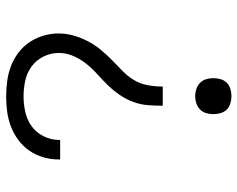

<svg xmlns="http://www.w3.org/2000/svg" viewBox="-96 -688 791 640"><g transform="rotate(-90 300.0 -367.5)"><path d="M268 -221Q268 -246 270 -271Q272 -296 281 -320Q290 -344 304.5 -365Q319 -386 336.5 -404Q354 -422 373 -439Q392 -456 408 -476Q424 -496 434 -519.5Q444 -543 444 -568Q444 -594 432 -618.5Q420 -643 398.5 -658.5Q377 -674 351 -679.5Q325 -685 299 -685Q273 -685 246.5 -679Q220 -673 199 -657.5Q178 -642 166 -617.5Q154 -593 154 -567Q154 -566 154 -565Q154 -564 154 -563H89Q89 -564 89 -565.5Q89 -567 89 -569Q89 -595 96.5 -620Q104 -645 118.5 -666Q133 -687 154 -702.5Q175 -718 198.5 -727Q222 -736 247.5 -739.5Q273 -743 299 -743Q325 -743 350.5 -739.5Q376 -736 400 -727Q424 -718 445 -702Q466 -686 480 -665Q494 -644 501.5 -619Q509 -594 509 -568Q509 -543 502 -518.5Q495 -494 483.5 -471.5Q472 -449 456 -429.5Q440 -410 422 -392Q404 -374 385.5 -356.5Q367 -339 354 -317.5Q341 -296 336.5 -271Q332 -246 332 -221ZM300 8Q288 8 276 4.5Q264 1 255.5 -7.5Q247 -16 243.5 -28Q240 -40 240 -52Q240 -65 243.5 -76.5Q247 -88 255.5 -96.5Q264 -105 276 -109Q288 -113 300 -113Q312 -113 324 -109Q336 -105 344.5 -96.5Q353 -88 356.5 -76.5Q360 -65 360 -52Q360 -40 356.5 -28Q353 -16 344.5 -7.5Q336 1 324 4.5Q312 8 300 8Z"/></g></svg>

Font: Iosevka Custom Light Extended
Style: Regular
Weight: 300
Width: 7
Monospace: yes
Designer: Belleve Invis
Foundry: Belleve Invis
Version: Version 11.2.4; ttfautohint (v1.8.4)